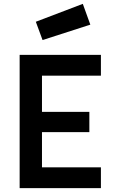

<svg xmlns="http://www.w3.org/2000/svg" viewBox="-20 -977 597 997"><path d="M82 0V-692H504V-584H198V-396H444V-291H198V-108H504V0ZM166 -864 410 -957 449 -849 201 -769Z"/></svg>

Font: TypoPRO Titillium Maps
Style: 800 wt
Weight: 800
Designer: Campivisivi
Foundry: Accademia di Belle Arti di Urbino and students of MA course of Visual design
Version: Version 001.001